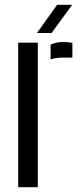

<svg xmlns="http://www.w3.org/2000/svg" viewBox="-20 -777 336 797"><path d="M55.5 0V-600H137V0ZM190 -530.5V-591.5Q211 -602.5 243 -602.5Q252.5 -602.5 261.8 -601.8Q271 -601 280.5 -599.5V-538H244Q211.5 -538 190 -530.5ZM133.5 -640 217 -757H279.5L194 -640Z"/></svg>

Font: Big Shoulders Stencil Text Thin
Style: Regular
Weight: 400
Version: Version 2.001